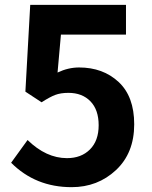

<svg xmlns="http://www.w3.org/2000/svg" viewBox="-20 -760 629 794"><path d="M276 14Q127 14 26 -87L94 -181Q171 -106 257 -106Q316 -106 352 -142Q388 -178 388 -242Q388 -306 354 -341Q320 -376 263 -376Q231 -376 208.5 -367.5Q186 -359 152 -337L85 -381L105 -740H501V-617H232L218 -460Q262 -481 307 -481Q406 -481 470.5 -421Q535 -361 535 -246Q535 -127 459.5 -56.5Q384 14 276 14Z"/></svg>

Font: Noto Sans Korean Bold
Style: Bold
Weight: 700
Designer: Ryoko NISHIZUKA  (kana & ideographs); Paul D. Hunt (Latin, Greek & Cyrillic); Wenlong ZHANG  (bopomofo); Sandoll Communi
Foundry: Adobe Systems Incorporated
Version: Version 1.000;PS 1;hotconv 1.0.78;makeotf.lib2.5.61930